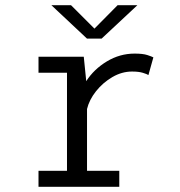

<svg xmlns="http://www.w3.org/2000/svg" viewBox="-20 -718 690 738"><path d="M128 0V-61.5H237.5V-438.5H128V-500H302L311.5 -406Q341 -452 390.8 -482Q440.5 -512 497.5 -512Q529 -512 546 -506.5Q563 -501 569.5 -497.5L550.5 -429.5Q545.5 -433 529.5 -438Q513.5 -443 487.5 -443Q448.5 -443 412 -421.8Q375.5 -400.5 349.2 -367.5Q323 -334.5 314.5 -299V-61.5H438.5V0ZM177.5 -698H253L343 -608L432 -698H508L370.5 -569.5H314.5Z"/></svg>

Font: Trispace Light
Style: Regular
Weight: 300
Designer: Tyler Finck
Foundry: Etcetera Type Company
Version: Version 1.210; ttfautohint (v1.8.3)